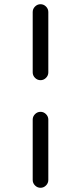

<svg xmlns="http://www.w3.org/2000/svg" viewBox="-20 -750 384 910"><path d="M135 103V-183Q135 -198 146 -209Q157 -220 172 -220Q187 -220 198 -209Q209 -198 209 -183V103Q209 118 198 129Q187 140 172 140Q157 140 146 129Q135 118 135 103ZM135 -407V-693Q135 -708 146 -719Q157 -730 172 -730Q187 -730 198 -719Q209 -708 209 -693V-407Q209 -392 198 -381Q187 -370 172 -370Q157 -370 146 -381Q135 -392 135 -407Z"/></svg>

Font: Rounded Mplus 1c
Style: Regular
Weight: 400
Version: Version 1.059.20150529